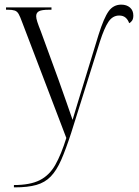

<svg xmlns="http://www.w3.org/2000/svg" viewBox="-20 -568 601 828"><path d="M40 230Q110 230 151.5 209Q193 188 218.5 143Q244 98 266 27L76 -471Q67 -496 60.5 -507.5Q54 -519 43.5 -522.5Q33 -526 15 -526H6V-536H202V-526H191Q160 -526 148 -519.5Q136 -513 136 -498Q136 -489 141 -473.5Q146 -458 156 -433L232 -225Q251 -171 267 -126Q283 -81 293 -51Q303 -84 314 -121Q325 -158 337 -196L405 -418Q428 -491 448.5 -519.5Q469 -548 503 -548Q526 -548 540.5 -535.5Q555 -523 555 -501Q555 -487 549.5 -479Q544 -471 537 -468Q532 -483 521.5 -492Q511 -501 494 -501Q466 -501 448 -474.5Q430 -448 411 -389L287 5Q264 76 244 121.5Q224 167 199 193Q174 219 137 229.5Q100 240 44 240H40Z"/></svg>

Font: Noto Serif Display SemiCondensed Light
Style: Regular
Weight: 300
Width: 4
Designer: Monotype Design Team
Foundry: Monotype Imaging Inc.
Version: Version 2.009